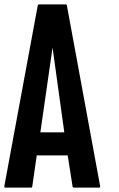

<svg xmlns="http://www.w3.org/2000/svg" viewBox="-44 -859 545 878"><path d="M140.6 -253.9Q177.7 -253.9 250 -253.9Q232.4 -382.8 196.3 -641.6Q177.7 -512.7 140.6 -253.9ZM414.1 -6.8Q414.1 -5.9 414.1 -4.9Q414.1 -3.9 413.1 -2.9Q412.1 -2 411.1 -1Q410.2 -1 409.2 -1Q394.5 -1 365.2 -1Q341.8 -1 293 -1Q292 -1 290 -2Q288.1 -2.9 288.1 -4.9Q280.3 -52.7 265.6 -148.4Q218.8 -148.4 124 -148.4Q117.2 -101.6 103.5 -5.9Q103.5 -3.9 101.6 -2Q100.6 -1 97.7 -1Q58.6 -1 -18.6 -1Q-20.5 -1 -21.5 -1Q-22.5 -2 -23.4 -2.9Q-23.4 -3.9 -23.4 -4.9Q-24.4 -4.9 -24.4 -6.8Q27.3 -283.2 128.9 -835Q128.9 -835.9 130.9 -837.9Q131.8 -838.9 133.8 -838.9Q174.8 -838.9 256.8 -838.9Q258.8 -838.9 260.7 -837.9Q261.7 -836.9 261.7 -835Q312.5 -558.6 414.1 -6.8Z"/></svg>

Font: Typeface
Style: Regular
Weight: 400
Version: Version 1.0